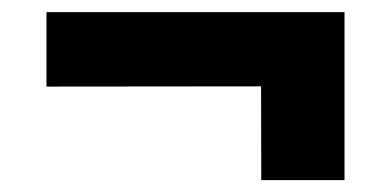

<svg xmlns="http://www.w3.org/2000/svg" viewBox="-20 -445 644 316"><path d="M547 -425V-303L56.5 -302.5V-425ZM547 -382V-148.5H410L409.5 -382Z"/></svg>

Font: Public Sans ExtraBold
Style: Regular
Weight: 800
Designer: The Public Sans Project Authors: Dan O. Williams and USWDS (Libre Franklin designed by Pablo Impallari and Rodrigo Fuenz
Version: Version 1.007